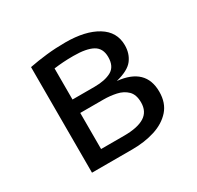

<svg xmlns="http://www.w3.org/2000/svg" viewBox="-124 -695 863 839"><g transform="rotate(-30 307.5 -275.5)"><path d="M297.9 -551.3Q398.5 -551.3 457.9 -514.9Q517.4 -478.5 517.4 -410.8Q517.4 -368.7 494.4 -338.5Q471.3 -308.2 408.7 -292.8Q546.2 -279 546.2 -159.5Q546.2 -103.1 514.9 -67.9Q483.6 -32.8 432.1 -16.4Q380.5 0 318.5 0H114.4V-532.8Q156.4 -541 202.6 -546.2Q248.7 -551.3 297.9 -551.3ZM299 -482.6Q268.2 -482.6 246.7 -481Q225.1 -479.5 200.5 -476.4V-319.5H311.8Q365.1 -319.5 396.9 -337.2Q428.7 -354.9 428.7 -402.6Q428.7 -446.7 396.4 -464.6Q364.1 -482.6 299 -482.6ZM200.5 -69.7H316.4Q385.1 -69.7 419.5 -91.3Q453.8 -112.8 453.8 -159Q453.8 -198.5 433.3 -218.5Q412.8 -238.5 381.5 -245.1Q350.3 -251.8 317.4 -251.8H200.5Z"/></g></svg>

Font: FiraCode Nerd Font Mono
Style: Regular
Weight: 400
Monospace: yes
Designer: Carrois Corporate, Edenspiekermann AG, Nikita Prokopov
Foundry: Carrois Corporate, Edenspiekermann AG, Nikita Prokopov
Version: Version 6.002;Nerd Fonts 3.4.0